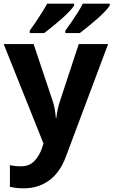

<svg xmlns="http://www.w3.org/2000/svg" viewBox="-20 -786 618 1046"><path d="M0 -546H163L266 -239Q274 -216 278 -193Q282 -170 284 -144H287Q290 -170 295 -193Q300 -216 308 -239L409 -546H569L338 70Q306 155 247 197.5Q188 240 110 240Q84 240 66 237.5Q48 235 34 232V114Q44 116 60 118Q76 120 93 120Q140 120 167 91.5Q194 63 208 23L217 -4ZM578 -766V-756Q570 -743 551 -723Q532 -703 507 -681Q482 -659 457.5 -639.5Q433 -620 415 -606H336V-619Q350 -638 368 -664Q386 -690 403 -717Q420 -744 431 -766ZM384 -766V-756Q376 -743 357 -723Q338 -703 313 -681Q288 -659 263.5 -639.5Q239 -620 221 -606H142V-619Q156 -638 173.5 -664Q191 -690 208 -717Q225 -744 237 -766Z"/></svg>

Font: Noto Sans
Style: Bold
Weight: 700
Designer: Monotype Design Team
Foundry: Monotype Imaging Inc.
Version: Version 2.000;GOOG;noto-source:20170915:90ef993387c0; ttfaut